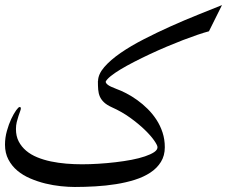

<svg xmlns="http://www.w3.org/2000/svg" viewBox="-20 -785 934 769"><path d="M372.6 -460Q373 -487.8 397.7 -516.4Q422.4 -544.9 463.1 -573Q503.9 -601.1 556.2 -627.9Q608.4 -654.8 663.3 -679.4Q718.3 -704.1 772 -725.6Q825.7 -747.1 869.1 -764.6L816.9 -659.7Q797.9 -654.8 770.8 -645.5Q743.7 -636.2 712.4 -624.3Q681.2 -612.3 647.2 -597.9Q613.3 -583.5 580.3 -568.1Q547.4 -552.7 517.1 -537.1Q486.8 -521.5 462.9 -507.1Q439 -492.7 423.3 -480Q407.7 -467.3 403.3 -458Q403.3 -452.1 411.9 -445.3Q420.4 -438.5 445.3 -429.2Q464.4 -422.4 486.1 -411.1Q507.8 -399.9 529.5 -384.3Q551.3 -368.7 571.3 -348.9Q591.3 -329.1 606.7 -305.4Q622.1 -281.7 631.1 -254.2Q640.1 -226.6 640.1 -195.3Q640.1 -161.6 624.5 -136.5Q608.9 -111.3 582.3 -93.8Q555.7 -76.2 520 -64.9Q484.4 -53.7 444.3 -47.4Q404.3 -41 362.1 -38.6Q319.8 -36.1 279.8 -36.1Q254.4 -36.1 223.6 -39.3Q192.9 -42.5 161.9 -50Q130.9 -57.6 101.6 -70.1Q72.3 -82.5 49.8 -101.3Q27.3 -120.1 13.7 -146Q0 -171.9 0 -205.6Q0 -233.4 7.6 -260.5Q15.1 -287.6 25.1 -308.8Q35.2 -330.1 44.7 -343.3Q54.2 -356.4 58.6 -356.4Q63.5 -356.4 63.5 -351.1Q63.5 -346.7 60.5 -338.9Q57.6 -331.1 54 -320.3Q50.3 -309.6 47.1 -296.4Q43.9 -283.2 43.9 -268.1Q43.9 -239.7 54.9 -218.5Q65.9 -197.3 84.7 -181.4Q103.5 -165.5 129.2 -155Q154.8 -144.5 184.1 -138.4Q213.4 -132.3 245.4 -129.6Q277.3 -127 308.6 -127Q340.3 -127 374.8 -129.2Q409.2 -131.3 442.9 -135.3Q476.6 -139.2 507.1 -145Q537.6 -150.9 560.5 -158.7Q583.5 -166.5 597.2 -175.5Q610.8 -184.6 610.8 -195.3Q610.8 -203.1 597.4 -222.4Q584 -241.7 559.8 -265.1Q535.6 -288.6 502 -313Q468.3 -337.4 427.7 -355.5Q408.2 -364.3 397 -374.8Q385.7 -385.3 380.1 -397.9Q374.5 -410.6 373.3 -426Q372.1 -441.4 372.1 -460Z"/></svg>

Font: XB Niloofar
Style: Regular
Weight: 400
Designer: Behnam
Foundry: Irmug
Version: Version 7.201 2008